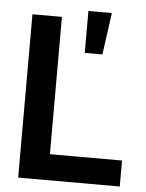

<svg xmlns="http://www.w3.org/2000/svg" viewBox="-54 -808 649 852"><g transform="rotate(5 270.5 -382.0)"><path d="M59.1 0V-727.5H190.4V-115.7H511.7V0ZM305.2 -577.1V-763.7H409.7L383.8 -577.1Z"/></g></svg>

Font: Inter Display Semi Bold
Style: Regular
Weight: 600
Designer: Rasmus Andersson
Foundry: rsms
Version: Version 4.000;git-37864ae